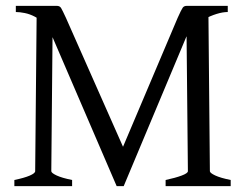

<svg xmlns="http://www.w3.org/2000/svg" viewBox="-20 -635 846 655"><path d="M545 0V-21Q578 -28 599.5 -36Q621 -44 621 -51L616 -565L691 -593L696 -51Q696 -45 714 -36.5Q732 -28 767 -21V0ZM757 -594Q740 -594 719 -587.5Q698 -581 677.5 -570Q657 -559 640 -543Q623 -527 615 -508L402 0H400Q394 -31 391.5 -52Q389 -73 389 -87Q389 -101 391.5 -110.5Q394 -120 397 -128L586 -574Q599 -603 603.5 -609Q608 -615 617 -615H757ZM402 -129Q405 -121 407.5 -111.5Q410 -102 410.5 -87.5Q411 -73 408.5 -52Q406 -31 400 0H378L155 -518Q146 -540 131 -554.5Q116 -569 99 -578Q82 -587 64.5 -590.5Q47 -594 34 -594V-615H174Q184 -615 188.5 -607.5Q193 -600 205 -574ZM29 0V-21Q63 -28 81.5 -36Q100 -44 100 -51L105 -584L160 -596L155 -51Q155 -45 173 -36.5Q191 -28 226 -21V0Z"/></svg>

Font: Kalpurush
Style: Regular
Weight: 400
Designer: Md. Tanbin Islam Siyam
Foundry: Tanbin Islam Siyam
Version: Version 0.258